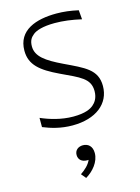

<svg xmlns="http://www.w3.org/2000/svg" viewBox="-158 -829 937 1287"><g transform="rotate(-15 310.0 -185.0)"><path d="M522.5 -661 517 -725C465 -737 414 -743 365.5 -743C226 -743 94.5 -700.5 94.5 -557C94.5 -459 159 -406.5 283.5 -347.5C410 -287.5 479 -263.5 479 -175C479 -125.5 457 -98 438.5 -82.5C420 -67 384 -46 297.5 -46C214.5 -46 134 -71 76 -96.5V-32.5C131 -10 197.5 10 278 10C440 10 542 -70.5 542 -193.5C542 -308 458 -341 323.5 -405.5C212 -459 150.5 -502 150.5 -572C150.5 -614 166 -633 187 -650C208 -667 254.5 -684 338 -684C396 -684 457 -676 522.5 -661ZM246.5 340.5 274 373.5C325.5 343 373 288 373 226.5C373 178 343.5 156 309 156C277.5 156 251.5 174.5 251.5 208.5C251.5 241 275 261 311 261C314 261 317.5 261 321 260.5C307 293 280 317.5 246.5 340.5Z"/></g></svg>

Font: Monaspace Argon ExtraLight
Style: Regular
Weight: 200
Designer: Riley Cran & the Lettermatic Team
Foundry: Lettermatic
Version: Version 1.000 (Monaspace Argon)